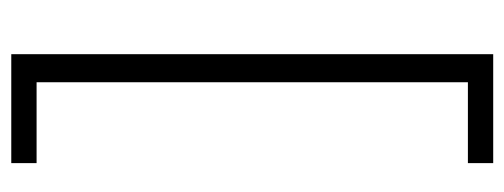

<svg xmlns="http://www.w3.org/2000/svg" viewBox="-304 -454 916 349"><g transform="rotate(90 154.5 -279.0)"><path d="M276 159H78V-717H276V-671H129V113H276Z"/></g></svg>

Font: Noto Sans Thai ExtCond Light
Style: Regular
Weight: 300
Width: 2
Designer: Monotype Design Team
Foundry: Monotype Imaging Inc.
Version: Version 2.002; ttfautohint (v1.8.4.7-5d5b)